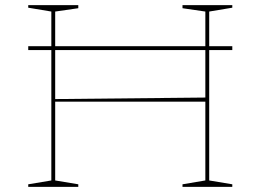

<svg xmlns="http://www.w3.org/2000/svg" viewBox="-20 -728 1015 748"><path d="M90 -548H885V-533H90ZM885 -708V-698L795 -683V-25L885 -10V0H691V-10L780 -25V-683L691 -696V-708ZM285 -708V-696L195 -683V-25L285 -10V0H90V-10L180 -25V-683L90 -698V-708ZM784 -348V-332H188V-342Z"/></svg>

Font: Kalnia SemiExpanded Thin
Style: Regular
Weight: 250
Width: 6
Designer: Frida Medrano
Foundry: Frida Medrano
Version: Version 1.105